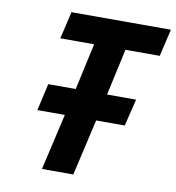

<svg xmlns="http://www.w3.org/2000/svg" viewBox="-79 -763 764 833"><g transform="rotate(10 303.5 -346.0)"><path d="M290 -572 245 -367H124L97 -248H218L161 0H299L356 -248H482L511 -367H383L428 -572H579L607 -692H169L141 -572Z"/></g></svg>

Font: RazerF5
Style: Bold Italic
Weight: 700
Foundry: Razer Inc.
Version: Version 2